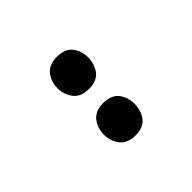

<svg xmlns="http://www.w3.org/2000/svg" viewBox="14 -976 578 578"><g transform="rotate(45 303.5 -686.5)"><path d="M136 -686Q136 -721 156 -736.5Q176 -752 203.9 -752Q231.8 -752 252.4 -736.6Q273 -721.2 273 -686.4Q273 -653 252.4 -637Q231.8 -621 203.9 -621Q176 -621 156 -637.2Q136 -653.5 136 -686ZM333 -686Q333 -721 353.1 -736.5Q373.3 -752 401.6 -752Q430 -752 450.5 -736.6Q471 -721.2 471 -686.4Q471 -653 450.4 -637Q429.9 -621 402 -621Q373.5 -621 353.3 -637.2Q333 -653.5 333 -686Z"/></g></svg>

Font: Noto Sans Cham
Style: Regular
Weight: 400
Designer: Monotype Design Team
Foundry: Monotype Imaging Inc.
Version: Version 2.002